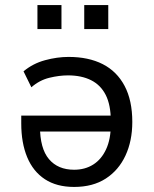

<svg xmlns="http://www.w3.org/2000/svg" viewBox="-20 -730 608 759"><path d="M273 9Q204 9 157.5 -21.5Q111 -52 87.5 -108.5Q64 -165 64 -242V-273H437V-210H121L138 -231Q138 -143 173.5 -101Q209 -59 273 -59Q316 -59 348.5 -79.5Q381 -100 399.5 -140Q418 -180 418 -237V-252Q418 -315 398 -354.5Q378 -394 340 -413Q302 -432 249 -432Q214 -432 175 -422.5Q136 -413 104 -385L73 -448Q110 -479 158 -492Q206 -505 251 -505Q330 -505 386 -476.5Q442 -448 472.5 -390.5Q503 -333 503 -248Q503 -173 476 -115Q449 -57 398 -24Q347 9 273 9ZM313 -615V-710H408V-615ZM128 -615V-710H223V-615Z"/></svg>

Font: Nunito Sans 7pt SemiCondensed
Style: Regular
Weight: 400
Width: 4
Designer: Vernon Adams
Foundry: Vernon Adams
Version: Version 3.101;gftools[0.9.27]